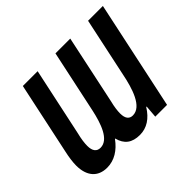

<svg xmlns="http://www.w3.org/2000/svg" viewBox="-129 -714 899 899"><g transform="rotate(-45 320.5 -265.0)"><path d="M120 10C168 10 209 -16 241 -60H243C255 -13 285 10 337 10C383 10 421 -15 450 -62H453L448 0H526L641 -540H543L481 -249C465 -168 437 -78 378 -78C354 -78 342 -95 342 -127C342 -144 345 -169 352 -196L425 -540H327L260 -226C245 -158 219 -78 164 -78C139 -78 126 -95 126 -128C126 -147 129 -171 137 -203L209 -540H111L35 -183C28 -152 24 -122 24 -100C24 -30 59 10 120 10Z"/></g></svg>

Font: Noto Sans UI Condensed Medium
Style: Italic
Weight: 500
Width: 3
Italic angle: -12°
Designer: Monotype Design Team
Foundry: Monotype Imaging Inc.
Version: Version 1.901